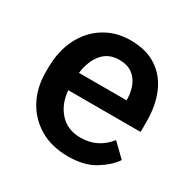

<svg xmlns="http://www.w3.org/2000/svg" viewBox="-128 -663 793 797"><g transform="rotate(30 268.0 -264.0)"><path d="M293.5 9.8Q215.3 9.8 158.2 -23.9Q101.1 -57.6 70.3 -115.5Q39.6 -173.3 39.6 -246.1V-265.6Q39.6 -348.6 70.8 -409.9Q102.1 -471.2 156.5 -504.6Q210.9 -538.1 279.3 -538.1Q355 -538.1 405 -505.1Q455.1 -472.2 480 -413.8Q504.9 -355.5 504.9 -279.3V-229H158.2Q163.1 -166 200.2 -124.8Q237.3 -83.5 300.3 -83.5Q342.8 -83.5 376 -100.6Q409.2 -117.7 433.6 -148.9L495.6 -88.9Q470.2 -51.3 420.4 -20.8Q370.6 9.8 293.5 9.8ZM278.8 -444.3Q229 -444.3 199 -409.4Q168.9 -374.5 160.6 -313.5H388.7V-322.8Q387.7 -354.5 376.5 -382.3Q365.2 -410.2 341.6 -427.2Q317.9 -444.3 278.8 -444.3Z"/></g></svg>

Font: Vazirmatn FD Medium
Style: Regular
Weight: 500
Designer: Saber Rastikerdar
Foundry: Saber Rastikerdar
Version: Version 33.003